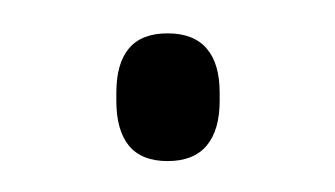

<svg xmlns="http://www.w3.org/2000/svg" viewBox="-20 -92 206 118"><path d="M83 7Q67 7 59.2 -2.5Q51.5 -12 51.5 -30V-35Q51.5 -53 59.2 -62.2Q67 -71.5 83 -71.5Q99 -71.5 107 -62.2Q115 -53 115 -35V-30Q115 -12 107 -2.5Q99 7 83 7Z"/></svg>

Font: Anek Telugu Medium ExtraLight
Style: Regular
Weight: 250
Version: Version 1.003